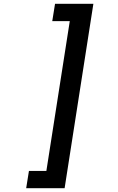

<svg xmlns="http://www.w3.org/2000/svg" viewBox="-20 -839 627 1017"><path d="M271.5 -818.8H474.6L322.3 157.7H118.7L133.3 66.4H225.6L349.6 -727.1H256.8Z"/></svg>

Font: TypoPRO Roboto Mono
Style: Italic
Weight: 500
Designer: Google
Version: Version 2.000986; 2015; ttfautohint (v1.3)